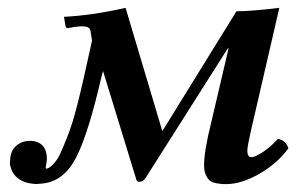

<svg xmlns="http://www.w3.org/2000/svg" viewBox="-20 -462 759 492"><path d="M132.8 -64.9Q153.3 -109.9 165.3 -147.7Q177.2 -185.5 194.8 -263.2Q195.3 -266.6 215.8 -357.9L211.9 -382.8Q210.4 -392.1 199.2 -393.8Q188 -395.5 173.8 -393.1H171.9L154.8 -390.1Q149.4 -388.7 147.9 -395L144 -418.9Q215.3 -422.4 301.8 -441.9L396 -126L585.9 -433.1Q623 -433.1 695.8 -441.9L622.1 -123Q613.8 -85.9 613.8 -76.2Q613.8 -59.1 624 -59.1Q633.3 -59.1 653.1 -72Q672.9 -85 691.9 -106Q711.4 -103.5 719.2 -82Q690.4 -43 644.5 -16.6Q598.6 9.8 559.1 9.8Q546.9 9.8 543 8.8Q523.9 6.8 516.6 0Q509.3 -6.8 504.9 -21Q498.5 -44.4 513.2 -113.8L565.9 -338.9L563 -336.9L353 -5.9Q346.2 3.9 336.9 3.9Q329.6 3.9 328.1 -5.9L244.1 -279.8L240.2 -266.1Q207 -122.1 176.8 -62Q143.6 5.9 83 8.8Q72.8 10.3 64 8.8Q41.5 6.8 26.6 -4.6Q11.7 -16.1 7.8 -32.2Q4.4 -41 5.9 -49.8Q6.3 -74.7 21 -87.9Q35.6 -101.1 57.1 -101.1Q64.9 -101.1 67.9 -100.1Q100.1 -93.3 100.1 -55.2Q100.1 -50.3 98.9 -43.2Q97.7 -36.1 97.2 -33.7Q96.7 -31.2 98.1 -29.8Q105 -29.8 115.2 -40Q125.5 -50.3 132.8 -64.9Z"/></svg>

Font: Common Serif SemiBold
Style: Italic
Weight: 600
Italic angle: -12°
Designer: Philipp H. Poll, Khaled Hosny
Foundry: Stefan Peev, Context Ltd.
Version: Version 1.026